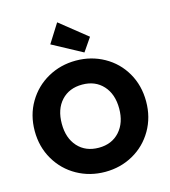

<svg xmlns="http://www.w3.org/2000/svg" viewBox="-138 -1083 1062 1199"><g transform="rotate(-15 393.0 -483.0)"><path d="M394 7Q295 7 212.5 -39Q130 -85 81.5 -167.5Q33 -250 33 -353Q33 -456 81.5 -538Q130 -620 212.5 -666Q295 -712 394 -712Q493 -712 575.5 -666Q658 -620 705.5 -538Q753 -456 753 -353Q753 -250 705 -167.5Q657 -85 575 -39Q493 7 394 7ZM394 -149Q478 -149 528.5 -205Q579 -261 579 -353Q579 -446 528.5 -501.5Q478 -557 394 -557Q309 -557 258.5 -502Q208 -447 208 -353Q208 -260 258.5 -204.5Q309 -149 394 -149ZM267 -851 344 -973 519 -833 460 -747Z"/></g></svg>

Font: Fz Poppins
Style: Bold
Weight: 700
Designer: Ninad Kale (Devanagari), Jonny Pinhorn (Latin)
Foundry: Indian Type Foundry
Version: Vit hóa bi Vntype.Com & FontZin.Com